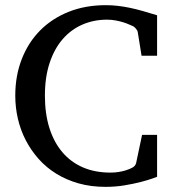

<svg xmlns="http://www.w3.org/2000/svg" viewBox="-20 -707 667 743"><path d="M587.9 -22.9Q585.9 -22 568.8 -15.9Q551.8 -9.8 524.4 -2.7Q497.1 4.4 461.7 10.3Q426.3 16.1 388.2 16.1Q332 16.1 284.4 2.7Q236.8 -10.7 198 -34.7Q159.2 -58.6 129.6 -91.8Q100.1 -125 79.8 -164.1Q59.6 -203.1 49.3 -247.1Q39.1 -291 39.1 -336.9Q39.1 -414.6 64.5 -479Q89.8 -543.5 135.7 -589.6Q181.6 -635.7 246.1 -661.4Q310.5 -687 389.2 -687Q413.6 -687 436.3 -684.3Q459 -681.6 482.4 -676.8Q505.9 -671.9 531.7 -664.6Q557.6 -657.2 587.9 -647.9V-491.2H527.8L513.2 -582Q512.2 -588.9 506.3 -595.7Q500.5 -602.5 496.1 -605Q490.2 -607.4 480.7 -611.8Q471.2 -616.2 458 -620.4Q444.8 -624.5 428.7 -627.7Q412.6 -630.9 394 -630.9Q342.8 -630.9 298.8 -611.8Q254.9 -592.8 222.7 -555.7Q190.4 -518.6 172.1 -463.6Q153.8 -408.7 153.8 -336.9Q153.8 -267.1 171.1 -211.9Q188.5 -156.7 221.2 -118.2Q253.9 -79.6 300.8 -59.3Q347.7 -39.1 407.2 -39.1Q424.8 -39.1 439.2 -41.5Q453.6 -43.9 464.4 -47.1Q475.1 -50.3 481 -53Q486.8 -55.7 487.8 -56.2Q495.6 -59.1 500.5 -64.5Q505.4 -69.8 506.8 -76.2L529.8 -185.1H587.9Z"/></svg>

Font: BabelStone Ogham
Style: Italic
Weight: 400
Italic angle: -30°
Designer: Andrew West
Foundry: BabelStone
Version: Version 2.02 March 14, 2022